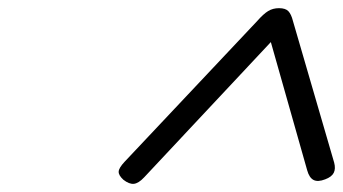

<svg xmlns="http://www.w3.org/2000/svg" viewBox="-20 -1150 840 470"><path d="M285 -754 610 -1099Q625 -1116 636.5 -1123Q648 -1130 663 -1130Q679 -1130 686 -1122.5Q693 -1115 697 -1099L798 -752Q802 -737 797 -727Q792 -717 776 -711Q758 -704 747.5 -709.5Q737 -715 732 -733L643 -1047L333 -716Q319 -701 307.5 -700Q296 -699 282 -710Q270 -721 270.5 -730Q271 -739 285 -754Z"/></svg>

Font: Playwrite CU Light
Style: Regular
Weight: 300
Designer: Veronika Burian, José Scaglione
Foundry: TypeTogether
Version: Version 1.002